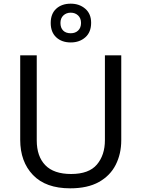

<svg xmlns="http://www.w3.org/2000/svg" viewBox="-20 -1015 771 1045"><path d="M640 -252Q640 -178 610 -118.5Q580 -59 518.5 -24.5Q457 10 362 10Q229 10 159.5 -62.5Q90 -135 90 -254V-714H180V-251Q180 -164 226.5 -116Q273 -68 367 -68Q464 -68 507.5 -119.5Q551 -171 551 -252V-714H640ZM365 -784Q316 -784 286 -812Q256 -840 256 -890Q256 -940 286 -967.5Q316 -995 365 -995Q412 -995 444 -967.5Q476 -940 476 -891Q476 -840 444.5 -812Q413 -784 365 -784ZM365 -834Q390 -834 405.5 -849Q421 -864 421 -890Q421 -916 405 -931Q389 -946 365 -946Q341 -946 325 -931Q309 -916 309 -890Q309 -864 323.5 -849Q338 -834 365 -834Z"/></svg>

Font: Noto Sans Cherokee
Style: Regular
Weight: 400
Designer: Monotype Design Team
Foundry: Monotype Imaging Inc.
Version: Version 2.001